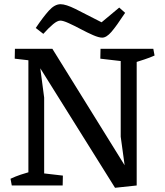

<svg xmlns="http://www.w3.org/2000/svg" viewBox="-20 -882 785 913"><path d="M527 11 158 -579 161 -650H229L587 -73L594 -24ZM36 0 30 -32Q53 -43 78.5 -51.5Q104 -60 129 -67L130 0ZM138 0 141 -63 279 -47 278 0ZM115 0V-650H229L166 -600L190 -418V0ZM188 -587 50 -603 51 -650H191ZM527 11 579 -50 554 -232V-650H630V0ZM595 -587 457 -603 458 -650H598ZM616 -583 615 -650H709L715 -618Q693 -608 667 -599.5Q641 -591 616 -583ZM466 -703Q450 -703 422.5 -715Q395 -727 364 -743.5Q333 -760 306.5 -772Q280 -784 267 -784Q253 -784 232.5 -767Q212 -750 186 -721L150 -749Q185 -801 212.5 -831.5Q240 -862 268 -862Q293 -862 338.5 -839.5Q384 -817 463 -776L547 -846L575 -821Q533 -757 509.5 -730Q486 -703 466 -703Z"/></svg>

Font: Eczar
Style: Regular
Weight: 400
Designer: Vaibhav Singh
Foundry: Rosetta Type Foundry
Version: Version 2.000